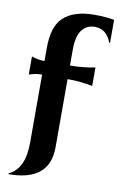

<svg xmlns="http://www.w3.org/2000/svg" viewBox="-103 -803 669 1069"><g transform="rotate(10 232.0 -268.5)"><path d="M24.4 210V205.1Q112.3 164.6 112.3 17.6V-368.2H107.4Q74.7 -368.2 39.1 -355.5V-458Q74.7 -445.3 107.4 -445.3H112.3V-519.5Q112.3 -639.6 165.5 -690.4Q224.1 -747.1 343.3 -747.1Q408.2 -747.1 454.1 -737.8V-608.4H449.2Q422.4 -681.2 356 -681.2Q314.9 -681.2 289.1 -653.3Q256.3 -618.7 256.3 -534.7V-445.3H261.2Q327.6 -445.3 397.9 -459V-354.5Q327.1 -368.2 261.2 -368.2H256.3V17.6Q256.3 210 24.4 210Z"/></g></svg>

Font: Classica
Style: Bold
Weight: 700
Designer: Wojciech Kalinowski "wmk69" (wmk69@o2.pl)
Foundry: Wojciech Kalinowski "wmk69" (wmk69@o2.pl)
Version: Version 2.1.1; 2021-05-14